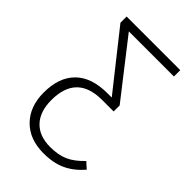

<svg xmlns="http://www.w3.org/2000/svg" viewBox="-210 -765 858 858"><g transform="rotate(45 219.0 -336.5)"><path d="M423 -74Q386 -31 341.5 -10Q297 11 235 11Q146 11 94.5 -41.5Q43 -94 43 -182Q43 -278 95 -329.5Q147 -381 247 -381H274L65 -645V-684H404V-644H119L324 -381V-343H251Q91 -343 91 -182Q91 -110 128.5 -70Q166 -30 236 -30Q287 -30 322.5 -46Q358 -62 394 -100Z"/></g></svg>

Font: Fira Sans Condensed ExtraLight
Style: Regular
Weight: 275
Width: 3
Designer: Carrois Corporate & Edenspiekermann AG
Foundry: Carrois Corporate GbR & Edenspiekermann AG
Version: Version 4.203